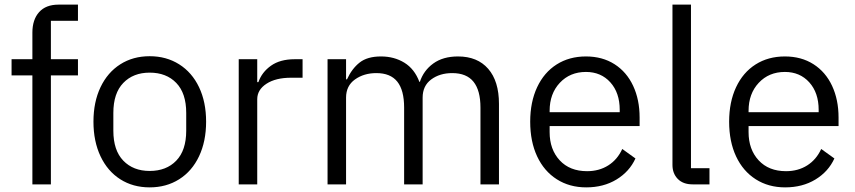

<svg xmlns="http://www.w3.org/2000/svg" viewBox="-20 -797 3696 830"><path d="M120 0V-471H30V-541H120V-656Q120 -712 149 -744.5Q178 -777 233 -777H317V-707H200V-541H317V-471H200V0Z M384 -271Q384 -356 414.5 -420Q445 -484 500 -519Q555 -554 627 -554Q699 -554 754.5 -519Q810 -484 840.5 -420Q871 -356 871 -271Q871 -186 840.5 -121.5Q810 -57 754.5 -22Q699 13 627 13Q555 13 500 -22Q445 -57 414.5 -121.5Q384 -186 384 -271ZM785 -232V-309Q785 -394 742 -438.5Q699 -483 627 -483Q556 -483 513 -438.5Q470 -394 470 -309V-232Q470 -147 513 -102.5Q556 -58 627 -58Q699 -58 742 -102.5Q785 -147 785 -232Z M1012 0V-541H1092V-442H1097Q1112 -485 1151.5 -513Q1191 -541 1254 -541H1288V-461H1238Q1172 -461 1132 -435Q1092 -409 1092 -368V0Z M1396 0V-541H1476V-454H1480Q1501 -500 1534.5 -526.5Q1568 -553 1627 -553Q1684 -553 1728 -526Q1772 -499 1793 -443H1795Q1811 -492 1853 -522.5Q1895 -553 1960 -553Q2044 -553 2090.5 -499.5Q2137 -446 2137 -348V0H2057V-332Q2057 -406 2027 -443.5Q1997 -481 1935 -481Q1881 -481 1844 -453.5Q1807 -426 1807 -375V0H1727V-332Q1727 -407 1697.5 -444Q1668 -481 1607 -481Q1553 -481 1514.5 -453.5Q1476 -426 1476 -375V0Z M2272 -271Q2272 -356 2302 -420Q2332 -484 2386.5 -518.5Q2441 -553 2513 -553Q2584 -553 2636.5 -519.5Q2689 -486 2717 -426Q2745 -366 2745 -289V-252H2356V-226Q2356 -151 2399.5 -104Q2443 -57 2518 -57Q2570 -57 2609.5 -82Q2649 -107 2670 -153L2727 -112Q2701 -55 2645 -21Q2589 13 2514 13Q2442 13 2387 -22Q2332 -57 2302 -121Q2272 -185 2272 -271ZM2356 -312H2659V-322Q2659 -396 2618.5 -441Q2578 -486 2513 -486Q2444 -486 2400 -439Q2356 -392 2356 -318Z M2974 0Q2933 0 2910 -23.5Q2887 -47 2887 -84V-777H2967V-70H3047V0Z M3132 -271Q3132 -356 3162 -420Q3192 -484 3246.5 -518.5Q3301 -553 3373 -553Q3444 -553 3496.5 -519.5Q3549 -486 3577 -426Q3605 -366 3605 -289V-252H3216V-226Q3216 -151 3259.5 -104Q3303 -57 3378 -57Q3430 -57 3469.5 -82Q3509 -107 3530 -153L3587 -112Q3561 -55 3505 -21Q3449 13 3374 13Q3302 13 3247 -22Q3192 -57 3162 -121Q3132 -185 3132 -271ZM3216 -312H3519V-322Q3519 -396 3478.5 -441Q3438 -486 3373 -486Q3304 -486 3260 -439Q3216 -392 3216 -318Z"/></svg>

Font: IBM Plex Sans SC
Style: Regular
Weight: 400
Designer: Mike Abbink; Paul van der Laan; Pieter van Rosmalen; Eunyou Noh; Wujin Sim; Chorong Kim; Dohee Lee; Yejin We; Jinhee Kim
Foundry: Sandoll Inc.
Version: Version 1.000